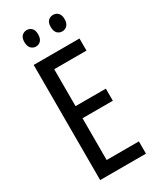

<svg xmlns="http://www.w3.org/2000/svg" viewBox="-224 -963 850 1031"><g transform="rotate(-30 201.0 -447.5)"><path d="M357 0H73V-714H357V-639H157V-410H345V-335H157V-76H357ZM91 -845Q91 -871 103.5 -883Q116 -895 134 -895Q152 -895 164 -882.5Q176 -870 176 -845Q176 -819 164 -806Q152 -793 134 -793Q116 -793 103.5 -806Q91 -819 91 -845ZM254 -845Q254 -871 266.5 -883Q279 -895 297 -895Q315 -895 327.5 -882.5Q340 -870 340 -845Q340 -819 327.5 -806Q315 -793 297 -793Q278 -793 266 -806Q254 -819 254 -845Z"/></g></svg>

Font: Noto Sans Kannada ExtraCondensed
Style: Regular
Weight: 400
Width: 2
Designer: Jelle Bosma - Monotype Design Team
Foundry: Monotype Imaging Inc.
Version: Version 2.005; ttfautohint (v1.8.4.7-5d5b)